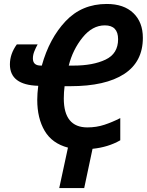

<svg xmlns="http://www.w3.org/2000/svg" viewBox="-20 -745 741 969"><path d="M509 -617Q576 -617 576 -547Q576 -474 512.5 -444Q449 -414 352 -414H327Q347 -494 396.5 -555.5Q446 -617 509 -617ZM405 204 447 6Q526 -2 587 -37V-149Q548 -129 507.5 -115.5Q467 -102 421 -102Q302 -102 302 -248Q302 -279 306 -310H335Q512 -310 606.5 -371.5Q701 -433 701 -554Q701 -633 653 -679Q605 -725 519 -725Q393 -725 311 -638Q229 -551 191 -414H186Q146 -414 146 -450Q146 -468 153.5 -486.5Q161 -505 170 -521H65Q30 -473 30 -420Q30 -316 173 -312Q168 -273 168 -241Q168 -148 205.5 -84.5Q243 -21 323 0L279 204Z"/></svg>

Font: Noto Sans UI SemiCondensed
Style: Bold Italic
Weight: 700
Width: 4
Designer: Monotype Design Team
Foundry: Monotype Imaging Inc.
Version: 1.001